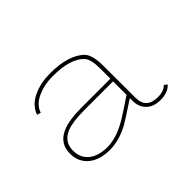

<svg xmlns="http://www.w3.org/2000/svg" viewBox="-75 -891 771 771"><g transform="rotate(-45 310.5 -505.0)"><path d="M400.9 -498.5H237.8Q172.4 -498.5 138.7 -485.4Q90.3 -465.8 90.3 -415.5Q90.3 -373 120.6 -349.6Q149.9 -327.6 197.3 -327.6H198.2Q247.6 -327.6 305.7 -360.4Q325.2 -371.6 354.5 -391.1Q396.5 -419.4 400.9 -421.9ZM547.4 -334.5Q525.4 -310.5 483.9 -310.5Q444.3 -310.5 422.9 -331.5Q400.9 -352.5 400.9 -388.2V-403.3Q320.8 -350.6 305.7 -342.3Q249.5 -312.5 198.2 -312.5H197.3Q142.6 -312.5 108.9 -338.4Q73.2 -366.7 73.2 -415.5Q73.2 -473.1 126.5 -496.6Q165 -513.7 237.8 -513.7H400.9V-570.3Q400.9 -624 383.8 -642.6Q344.2 -684.6 243.7 -684.6Q197.8 -684.6 161.6 -668.9Q117.7 -650.4 106.4 -614.7L90.3 -619.1Q103.5 -660.2 150.9 -681.6Q191.9 -700.2 243.7 -700.2Q351.6 -700.2 397 -652.8Q417.5 -629.9 417.5 -570.3L418 -388.2Q418 -326.2 483.9 -326.2Q517.6 -326.2 534.7 -344.2Z"/></g></svg>

Font: Fortheenas_01
Style: Regular
Weight: 100
Designer: Situjuh Nazara
Version: Version 1.10 September 8, 2014